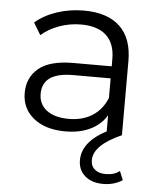

<svg xmlns="http://www.w3.org/2000/svg" viewBox="-53 -576 696 842"><g transform="rotate(5 295.0 -155.0)"><path d="M496 -326V0H428V-82Q404 -41 357.5 -18Q311 5 247 5Q159 5 107 -37Q55 -79 55 -148Q55 -215 103.5 -256Q152 -297 258 -297H425V-329Q425 -397 387 -432.5Q349 -468 276 -468Q226 -468 180 -451.5Q134 -435 101 -406L69 -459Q109 -493 165 -511.5Q221 -530 283 -530Q386 -530 441 -478.5Q496 -427 496 -326ZM425 -158V-244H260Q125 -244 125 -150Q125 -104 160 -77.5Q195 -51 258 -51Q318 -51 361 -78.5Q404 -106 425 -158ZM322 125Q322 32 463 -27L496 0Q374 54 374 120Q374 147 392 161.5Q410 176 439 176Q478 176 501 157L517 196Q481 220 432 220Q382 220 352 194Q322 168 322 125Z"/></g></svg>

Font: Montserrat-Regular
Style: Regular
Weight: 400
Version: Version 7.200